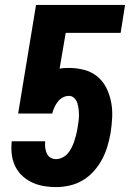

<svg xmlns="http://www.w3.org/2000/svg" viewBox="-20 -755 540 783"><path d="M209 8Q184 8 159.5 4Q135 0 113 -10Q91 -20 73 -36Q55 -52 44 -73Q33 -94 29 -118.5Q25 -143 27 -169L28 -179H164V-172Q163 -160 165 -148.5Q167 -137 172 -127Q177 -117 187 -111.5Q197 -106 209 -106Q222 -106 235.5 -113Q249 -120 257.5 -130.5Q266 -141 272.5 -154Q279 -167 283 -179.5Q287 -192 290.5 -205.5Q294 -219 296 -232Q298 -245 300 -258Q302 -271 302 -284Q302 -297 300.5 -310Q299 -323 295.5 -334.5Q292 -346 283 -355Q274 -364 261 -364Q248 -364 236 -357.5Q224 -351 215.5 -340Q207 -329 201.5 -316.5Q196 -304 193 -292H54L127 -735H490L472 -621H248L223 -475Q233 -477 242.5 -477.5Q252 -478 261 -478Q293 -478 323.5 -470Q354 -462 377 -443Q400 -424 413.5 -397Q427 -370 433 -339.5Q439 -309 437.5 -277Q436 -245 431 -213Q426 -185 418 -158Q410 -131 396.5 -105.5Q383 -80 363 -57.5Q343 -35 318 -20Q293 -5 264.5 1.5Q236 8 209 8Z"/></svg>

Font: Iosevka Curly Heavy
Style: Italic
Weight: 900
Italic angle: -9°
Monospace: yes
Designer: Belleve Invis
Foundry: Belleve Invis
Version: Version 22.1.2; ttfautohint (v1.8.4)